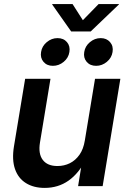

<svg xmlns="http://www.w3.org/2000/svg" viewBox="-20 -918 630 947"><path d="M200.2 8.8Q146 8.8 107.9 -14.9Q69.8 -38.6 54 -84.2Q38.1 -129.9 48.8 -195.8L104 -529.3H229L177.2 -215.3Q168 -159.7 190.9 -129.4Q213.9 -99.1 263.2 -99.1Q296.4 -99.1 324.5 -113Q352.5 -127 372.1 -154.8Q391.6 -182.6 398.4 -225.1L448.7 -529.3H573.7L486.3 0H365.2L386.7 -132.8H404.3Q369.1 -63 318.1 -27.1Q267.1 8.8 200.2 8.8ZM454.1 -593.3Q424.3 -593.3 407.5 -613Q390.6 -632.8 395.5 -661.6Q399.9 -690.4 423.6 -710.2Q447.3 -730 476.6 -730Q505.9 -730 522.9 -710.2Q540 -690.4 535.2 -661.6Q530.8 -632.8 507.1 -613Q483.4 -593.3 454.1 -593.3ZM240.7 -593.3Q211.4 -593.3 194.6 -613Q177.7 -632.8 182.6 -661.6Q187 -690.4 210.7 -710.2Q234.4 -730 263.7 -730Q293.5 -730 310.3 -710.2Q327.1 -690.4 322.3 -661.6Q317.9 -632.8 294.2 -613Q270.5 -593.3 240.7 -593.3ZM337.9 -897.9 388.7 -818.4 466.3 -897.9H566.9L566.4 -896L427.2 -762.7H331.1L237.3 -896L237.8 -897.9Z"/></svg>

Font: Inter 24pt SemiBold
Style: Italic
Weight: 600
Italic angle: -9.3988°
Designer: Rasmus Andersson
Foundry: rsms
Version: Version 4.001;git-66647c0bb